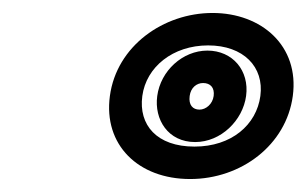

<svg xmlns="http://www.w3.org/2000/svg" viewBox="-20 -920 473 296"><path d="M199.4 -772C205.4 -816.7 246.4 -850 300.9 -850C355.5 -850 387.4 -816.7 381.4 -772C375.4 -727.6 337 -694 279.8 -694C221.7 -694 193.4 -727.4 199.4 -772ZM149.4 -772C139.2 -696.6 193.2 -644 273.1 -644C351.9 -644 421.2 -696.4 431.4 -772C441.8 -849.3 383.1 -900 307.7 -900C232.2 -900 159.8 -849.3 149.4 -772ZM222.4 -772C217.5 -735.8 239.1 -701 280.8 -701C320.8 -701 354.3 -734.5 359.4 -772C364.7 -811.1 338.6 -842 299.8 -842C261.6 -842 227.6 -810.9 222.4 -772ZM272.4 -772C274.1 -785.1 283.3 -792 293.1 -792C304.3 -792 311.1 -784.9 309.4 -772C307.7 -759.5 297.5 -751 287.5 -751C277.2 -751 270.5 -758.2 272.4 -772Z"/></svg>

Font: Hussar Techniczny
Style: Bold 
Weight: 700
Foundry: Cannot Into Space Fonts
Version: Version 0.77